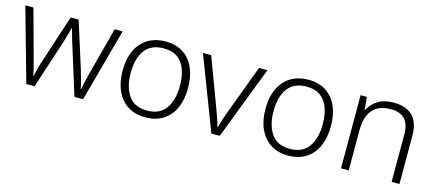

<svg xmlns="http://www.w3.org/2000/svg" viewBox="-45 -940 3052 1349"><g transform="rotate(15 1480.5 -266.0)"><path d="M514 0 406 -346Q396 -379 387 -408.5Q378 -438 372 -464H370Q364 -438 356 -408Q348 -378 337 -345L224 0H164L14 -532H73L163 -203Q175 -159 183.5 -125.5Q192 -92 196 -66H198Q204 -90 212 -123Q220 -156 234 -196L344 -532H402L508 -196Q518 -160 528 -126Q538 -92 542 -66H546Q549 -90 557.5 -124.5Q566 -159 577 -203L664 -532H722L577 0Z M1269 -266Q1269 -183 1241.5 -121Q1214 -59 1160.5 -24.5Q1107 10 1030 10Q956 10 903 -24Q850 -58 821.5 -120Q793 -182 793 -266Q793 -396 857.5 -469Q922 -542 1034 -542Q1110 -542 1162.5 -507.5Q1215 -473 1242 -411Q1269 -349 1269 -266ZM852 -266Q852 -164 895 -101.5Q938 -39 1030 -39Q1123 -39 1166.5 -101.5Q1210 -164 1210 -266Q1210 -332 1192 -383Q1174 -434 1135 -463Q1096 -492 1033 -492Q942 -492 897 -432Q852 -372 852 -266Z M1510 0 1306 -532H1366L1498 -179Q1511 -146 1521.5 -114Q1532 -82 1538 -57H1542Q1549 -82 1559.5 -114.5Q1570 -147 1582 -179L1714 -532H1775L1571 0Z M2308 -266Q2308 -183 2280.5 -121Q2253 -59 2199.5 -24.5Q2146 10 2069 10Q1995 10 1942 -24Q1889 -58 1860.5 -120Q1832 -182 1832 -266Q1832 -396 1896.5 -469Q1961 -542 2073 -542Q2149 -542 2201.5 -507.5Q2254 -473 2281 -411Q2308 -349 2308 -266ZM1891 -266Q1891 -164 1934 -101.5Q1977 -39 2069 -39Q2162 -39 2205.5 -101.5Q2249 -164 2249 -266Q2249 -332 2231 -383Q2213 -434 2174 -463Q2135 -492 2072 -492Q1981 -492 1936 -432Q1891 -372 1891 -266Z M2691 -542Q2782 -542 2830 -495Q2878 -448 2878 -348V0H2821V-344Q2821 -420 2786.5 -456Q2752 -492 2685 -492Q2509 -492 2509 -290V0H2453V-532H2499L2507 -440H2511Q2532 -484 2577.5 -513Q2623 -542 2691 -542Z"/></g></svg>

Font: BC Sans Light
Style: Regular
Weight: 300
Designer: Monotype Design Team
Foundry: Monotype Imaging Inc.
Version: Version 2.000;GOOG;noto-source:20170915:90ef993387c0